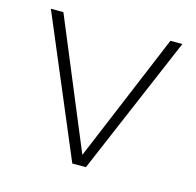

<svg xmlns="http://www.w3.org/2000/svg" viewBox="-80 -583 681 667"><g transform="rotate(15 260.0 -250.0)"><path d="M454 -500H497L284 0H235L24 -500H69L261 -38Z"/></g></svg>

Font: MuliDisplayVN ExtraLight
Style: Regular
Weight: 200
Designer: Vernon Adams
Foundry: Vernon Adams
Version: Version 2.100